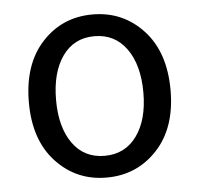

<svg xmlns="http://www.w3.org/2000/svg" viewBox="-43 -542 621 598"><g transform="rotate(-5 267.5 -243.0)"><path d="M267 12Q173 12 109.5 -56Q46 -124 46 -242Q46 -361 109 -429.5Q172 -498 267 -498Q362 -498 425.5 -429.5Q489 -361 489 -242Q489 -124 425.5 -56Q362 12 267 12ZM404 -242Q404 -328 367.5 -379Q331 -430 267 -430Q203 -430 167 -379Q131 -328 131 -242Q131 -157 167 -106.5Q203 -56 267 -56Q331 -56 367.5 -106.5Q404 -157 404 -242Z"/></g></svg>

Font: Toshiba Sans
Style: Regular
Weight: 400
Designer: Paul D. Hunt
Foundry: Toshiba Corporation
Version: Version 2.020;PS 2.0;hotconv 1.0.86;makeotf.lib2.5.63406